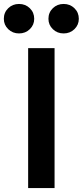

<svg xmlns="http://www.w3.org/2000/svg" viewBox="-58 -961 423 981"><path d="M220.8 0H85.8V-715H220.8ZM267.1 -790.2Q234.3 -790.2 211.9 -812Q189.5 -833.8 189.5 -864.8Q189.5 -897.2 211.9 -919Q234.3 -940.8 267.1 -940.8Q299.9 -940.8 322.3 -919Q344.7 -897.2 344.7 -864.8Q344.7 -833.8 322.3 -812Q299.9 -790.2 267.1 -790.2ZM39.2 -790.2Q6.4 -790.2 -16 -812Q-38.4 -833.8 -38.4 -864.8Q-38.4 -897.2 -16 -919Q6.4 -940.8 39.2 -940.8Q72 -940.8 94.4 -919Q116.8 -897.2 116.8 -864.8Q116.8 -833.8 94.4 -812Q72 -790.2 39.2 -790.2Z"/></svg>

Font: Wix Madefor Display
Style: Regular
Weight: 400
Designer: Dalton Maag Ltd
Foundry: Dalton Maag Ltd
Version: Version 3.100